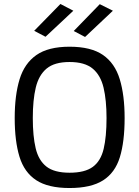

<svg xmlns="http://www.w3.org/2000/svg" viewBox="-20 -936 701 966"><path d="M330 10Q222 10 162 -29.5Q102 -69 78 -147.5Q54 -226 54 -342Q54 -457 78.5 -537Q103 -617 163 -659Q223 -701 330 -701Q438 -701 498 -659.5Q558 -618 582.5 -537.5Q607 -457 607 -342Q607 -223 583 -145Q559 -67 498.5 -28.5Q438 10 330 10ZM330 -67Q407 -67 447 -96.5Q487 -126 501.5 -187Q516 -248 516 -342Q516 -432 501 -495Q486 -558 446 -591Q406 -624 330 -624Q254 -624 214.5 -591Q175 -558 160 -495.5Q145 -433 145 -342Q145 -251 159.5 -190Q174 -129 213.5 -98Q253 -67 330 -67ZM408 -750 351 -780 482 -915 548 -882ZM209 -751 152 -781 284 -916 349 -882Z"/></svg>

Font: Cairo Medium
Style: Regular
Weight: 500
Designer: Mohamed Gaber, Accademia di Belle Arti di Urbino
Foundry: Kief Type Foundry, Accademia di Belle Arti di Urbino
Version: Version 3.117